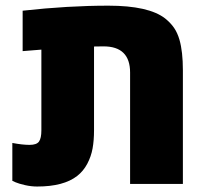

<svg xmlns="http://www.w3.org/2000/svg" viewBox="-20 -662 742 691"><path d="M574.2 -595.7Q594.2 -579.6 606.4 -561.8Q618.7 -543.9 626 -518.6Q638.2 -476.1 638.2 -409.2V0H448.2V-400.9Q448.2 -495.1 352.5 -495.1Q328.1 -495.1 318.4 -494.6V-192.9Q318.4 -156.7 313.2 -127.9Q308.1 -99.1 294.2 -72.8Q280.3 -46.4 257.8 -28.8Q209 9.3 113.8 9.3Q92.3 9.3 69.8 4.2Q47.4 -1 36.1 -5.9L24.4 -11.2V-147.5Q61 -140.6 86.4 -140.6Q111.8 -140.6 120.4 -152.6Q128.9 -164.6 128.9 -192.9V-483.4L61.5 -478V-623.5Q225.1 -641.6 370.1 -641.6Q515.1 -641.6 574.2 -595.7Z"/></svg>

Font: Open Sans Hebrew Extra Bold
Style: Regular
Weight: 800
Foundry: Ascender Corporation, Yanek Iontef
Version: Version 2.001;PS 002.001;hotconv 1.0.70;makeotf.lib2.5.58329